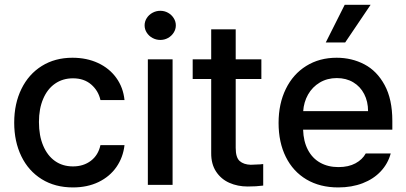

<svg xmlns="http://www.w3.org/2000/svg" viewBox="-20 -781 1717 811"><path d="M40 -262.7Q40 -343.3 70.6 -405.5Q101.1 -467.8 156.7 -502.4Q212.4 -537.1 286.1 -537.1Q346.2 -537.1 394 -514.9Q441.9 -492.7 471.2 -452.1Q500.5 -411.6 505.9 -358.4H404.3Q395.5 -397.9 365.2 -424.1Q335 -450.2 288.1 -450.2Q245.1 -450.2 212.6 -427.7Q180.2 -405.3 162.4 -363.5Q144.5 -321.8 144.5 -265.6Q144.5 -208 162.4 -165.8Q180.2 -123.5 212.4 -100.8Q244.6 -78.1 288.1 -78.1Q332.5 -78.1 363.8 -101.8Q395 -125.5 404.3 -168H505.9Q500 -116.2 471.9 -75.7Q443.8 -35.2 396.5 -12.2Q349.1 10.7 288.1 10.7Q212.4 10.7 156.2 -24.2Q100.1 -59.1 70.1 -121.1Q40 -183.1 40 -262.7Z M604.5 -530.3H709V0H604.5ZM590.8 -673.8Q590.8 -690.4 599.9 -704.6Q608.9 -718.8 624.3 -727.1Q639.6 -735.4 657.2 -735.4Q674.8 -735.4 689.7 -727.1Q704.6 -718.8 713.6 -704.6Q722.7 -690.4 722.7 -673.8Q722.7 -657.2 713.6 -643.1Q704.6 -628.9 689.7 -620.6Q674.8 -612.3 657.2 -612.3Q639.6 -612.3 624.3 -620.6Q608.9 -628.9 599.9 -643.1Q590.8 -657.2 590.8 -673.8Z M1084 -447.3H975.6V-156.2Q975.6 -115.7 992.4 -100.8Q1009.3 -85.9 1039.1 -85Q1052.7 -85 1082 -86.9Q1085 -87.9 1091.8 -87.9V2.9Q1062.5 6.8 1026.4 6.8Q983.9 6.8 948.7 -8.8Q913.6 -24.4 892.6 -56.4Q871.6 -88.4 872.1 -134.8V-447.3H793.9V-530.3H872.1V-657.2H975.6V-530.3H1084Z M1156.7 -261.7Q1156.7 -342.8 1187.3 -405.3Q1217.8 -467.8 1273.4 -502.4Q1329.1 -537.1 1401.9 -537.1Q1465.8 -537.1 1519 -509.3Q1572.3 -481.4 1604.7 -421.6Q1637.2 -361.8 1637.2 -270.5V-233.4H1260.3Q1261.7 -184.1 1280.5 -148.2Q1299.3 -112.3 1332.5 -93.8Q1365.7 -75.2 1409.7 -75.2Q1452.1 -75.2 1481.4 -91.1Q1510.7 -106.9 1524.9 -132.8H1630.4Q1618.7 -89.8 1588.4 -57.4Q1558.1 -24.9 1512 -7.1Q1465.8 10.7 1408.7 10.7Q1331.5 10.7 1274.7 -22.9Q1217.8 -56.6 1187.3 -118.2Q1156.7 -179.7 1156.7 -261.7ZM1534.7 -311.5Q1534.7 -352.1 1518.3 -383.8Q1502 -415.5 1472.2 -433.3Q1442.4 -451.2 1402.8 -451.2Q1362.3 -451.2 1330.8 -432.4Q1299.3 -413.6 1281.2 -381.6Q1263.2 -349.6 1260.7 -311.5ZM1436 -760.7H1545.4L1438 -601.6H1356Z"/></svg>

Font: Pretendard JP Medium
Style: Regular
Weight: 500
Designer: Base glyphs from Inter by Rasmus Andersson; Hangeul glyphs from Noto Sans CJK(Source Han Sans) by Jang Soo-young and Kan
Foundry: Kil Hyung-jin
Version: Version 1.309